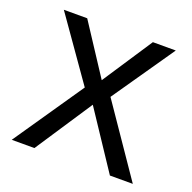

<svg xmlns="http://www.w3.org/2000/svg" viewBox="-105 -667 770 772"><g transform="rotate(20 280.0 -281.5)"><path d="M23 0 227 -298 41 -563H141L281 -349L422 -563H520L337 -298L541 0H443L281 -244L120 0Z"/></g></svg>

Font: Darker Grotesque SemiBold
Style: Regular
Weight: 600
Designer: Gabriel Lam
Foundry: TypeRant
Version: Version 1.000;gftools[0.9.28]